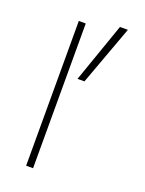

<svg xmlns="http://www.w3.org/2000/svg" viewBox="-145 -840 685 910"><g transform="rotate(20 197.0 -385.0)"><path d="M105 0V-730H140V0ZM193 -470 298 -770H338L228 -470Z"/></g></svg>

Font: M PLUS 1 ExtraLight
Style: Regular
Weight: 250
Version: Version 1.001